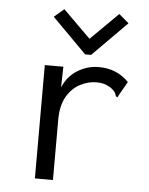

<svg xmlns="http://www.w3.org/2000/svg" viewBox="-51 -730 601 773"><g transform="rotate(5 250.0 -343.5)"><path d="M119 -457H194L192 -373Q211 -419 251 -443.5Q291 -468 337 -468Q410 -468 458 -418L426 -362L422 -353L415 -357Q413 -365 409 -372Q405 -379 392 -389Q376 -399 362.5 -402.5Q349 -406 332 -406Q299 -406 266.5 -389Q234 -372 213 -336Q192 -300 192 -242V1H119ZM178 -688 289 -578 400 -688 440 -654 301 -514H277L138 -654Z"/></g></svg>

Font: Ligconsolata
Style: Regular
Weight: 400
Monospace: yes
Designer: Raph Levien, Cyreal, Brenton Simpson
Foundry: Raph Levien, Cyreal, Google
Version: Version 3.001; ttfautohint (v1.8.2.53-6de2)